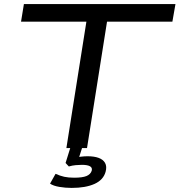

<svg xmlns="http://www.w3.org/2000/svg" viewBox="-20 -725 879 940"><path d="M305 0 403 -619H83L97 -705H839L824 -619H504L406 0ZM331 195Q300 195 270.5 190Q241 185 225 174L252 126Q274 136 294.5 140.5Q315 145 343 145Q383 145 403 137Q423 129 429 111Q433 96 420.5 89Q408 82 381 82Q368 82 351 83.5Q334 85 317 90L301 73L330 -20H388L363 58L338 49Q359 44 376.5 42Q394 40 409 40Q441 40 463 48Q485 56 494.5 73Q504 90 497 116Q486 156 442.5 175.5Q399 195 331 195Z"/></svg>

Font: Nunito Sans 7pt Expanded
Style: Italic
Weight: 400
Width: 7
Italic angle: -9°
Designer: Vernon Adams
Foundry: Vernon Adams
Version: Version 3.101;gftools[0.9.27]